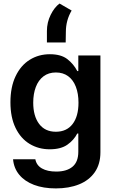

<svg xmlns="http://www.w3.org/2000/svg" viewBox="-20 -839 639 1069"><path d="M52.7 47.9H176.8Q183.1 81.5 213.6 98.9Q244.1 116.2 293 116.2Q351.1 116.2 383.5 89.4Q416 62.5 416 5.9V-95.7H410.2Q391.6 -59.1 355.2 -33.4Q318.8 -7.8 256.8 -7.8Q194.8 -7.8 145 -37.8Q95.2 -67.9 66.7 -126.7Q38.1 -185.5 38.1 -269.5Q38.1 -354.5 66.9 -414.8Q95.7 -475.1 145.5 -506.1Q195.3 -537.1 257.8 -537.1Q319.8 -537.1 355 -509.8Q390.1 -482.4 410.2 -443.4H416V-530.3H539.1V8.8Q539.1 74.7 507.6 119.9Q476.1 165 420.2 187.5Q364.3 210 291 210Q221.2 210 169.2 190.2Q117.2 170.4 87.2 134Q57.1 97.7 52.7 47.9ZM417 -267.6Q417 -317.9 402.3 -356Q387.7 -394 359.4 -414.8Q331.1 -435.5 291 -435.5Q250.5 -435.5 222.2 -414.1Q193.8 -392.6 179.4 -354.5Q165 -316.4 165 -267.6Q165 -192.9 197.8 -149.2Q230.5 -105.5 291 -105.5Q351.1 -105.5 384 -148.2Q417 -190.9 417 -267.6ZM311.5 -819.3 378.9 -780.3Q346.7 -726.1 346.7 -661.1L345.7 -602.5H241.2V-666Q241.2 -713.9 262 -756.1Q282.7 -798.3 311.5 -819.3Z"/></svg>

Font: WEMIX Pretendard SemiBold
Style: Regular
Weight: 600
Designer: Base glyphs from Inter by Rasmus Andersson; Hangeul glyphs from Noto Sans CJK(Source Han Sans) by Jang Soo-young and Kan
Foundry: Kil Hyung-jin
Version: Version 1.000